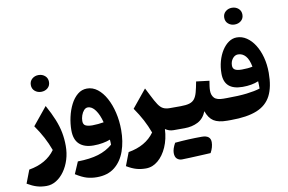

<svg xmlns="http://www.w3.org/2000/svg" viewBox="-115 -1180 2522 1681"><g transform="rotate(-10 1146.0 -339.0)"><path d="M395.5 -28.8Q395.5 35.6 377.7 92.8Q359.9 149.9 328.6 193.8Q297.4 237.8 256.6 262.9Q215.8 288.1 169.9 288.1Q123.5 288.1 85 276.6Q46.4 265.1 0 237.8L44.9 120.6Q200.2 94.2 276.9 -12.7Q254.4 -74.2 224.9 -129.9Q195.3 -185.5 153.8 -245.1L282.7 -402.8Q323.7 -328.6 348.6 -267.1Q373.5 -205.6 384.5 -148.2Q395.5 -90.8 395.5 -28.8ZM186.5 -606Q186.5 -639.6 210.2 -660.2Q233.9 -680.7 267.1 -680.7Q300.8 -680.7 324.5 -660.2Q348.1 -639.6 348.1 -606Q348.1 -572.3 324.5 -552Q300.8 -531.7 267.1 -531.7Q233.9 -531.7 210.2 -552Q186.5 -572.3 186.5 -606Z M617.7 289.1Q570.3 289.1 528.8 277.1Q487.3 265.1 430.7 229.5L476.1 124Q585.4 122.1 659.2 99.6Q732.9 77.1 787.6 30.3Q787.6 19 787.1 8.1Q786.6 -2.9 785.6 -15.1Q755.9 -3.4 718 3.4Q680.2 10.3 636.7 10.3Q555.2 10.3 511.2 -30.3Q467.3 -70.8 467.3 -153.8Q467.3 -211.9 480.5 -271.2Q493.7 -330.6 519 -380.4Q544.4 -430.2 581.1 -460.4Q617.7 -490.7 664.6 -490.7Q715.3 -490.7 757.8 -457.8Q800.3 -424.8 831.5 -367.4Q862.8 -310.1 880.1 -236.3Q897.5 -162.6 897.5 -81.5Q897.5 21 867.9 105.2Q838.4 189.5 776.6 239.3Q714.8 289.1 617.7 289.1ZM757.8 -174.3Q740.7 -242.7 710.4 -284.7Q680.2 -326.7 643.1 -326.7Q624 -326.7 608.6 -309.6Q593.3 -292.5 584.5 -267.3Q575.7 -242.2 575.7 -217.3Q575.7 -185.5 597.4 -175.3Q619.1 -165 657.2 -165Q681.6 -165 708.5 -167.7Q735.4 -170.4 757.8 -174.3Z M1166 -402.8 1198.7 -338.9Q1227.5 -280.8 1248.3 -249.8Q1269 -218.8 1292.2 -207.3Q1315.4 -195.8 1349.6 -195.8H1350.1V0H1349.6Q1327.6 0 1310.3 -5.9Q1293 -11.7 1275.9 -22.9Q1271.5 65.9 1240.5 136.2Q1209.5 206.5 1160.6 247.3Q1111.8 288.1 1053.2 288.1Q1008.8 288.1 970.2 277.3Q931.6 266.6 883.3 237.8L928.2 120.6Q1083.5 94.2 1160.2 -12.7Q1137.7 -73.7 1108.4 -129.2Q1079.1 -184.6 1037.1 -245.1Z M1343.3 110.8Q1462.4 99.6 1582 99.6Q1659.7 99.6 1659.7 161.1Q1659.7 205.6 1633.3 253.9Q1612.3 254.9 1586.7 256.3Q1561 257.8 1524.7 259.3Q1488.3 260.7 1445.3 262.9Q1402.3 265.1 1377 265.1Q1351.6 265.1 1333.5 249Q1315.4 232.9 1315.4 197Q1315.4 161.1 1343.3 110.8ZM1350.1 0Q1339.4 0 1334 -8.1Q1328.6 -16.1 1328.6 -38.6V-157.2Q1328.6 -179.7 1334 -187.7Q1339.4 -195.8 1350.1 -195.8H1446.3Q1495.1 -195.8 1524.4 -204.6Q1553.7 -213.4 1570.3 -234.6Q1586.9 -255.9 1596.9 -292.7Q1606.9 -329.6 1617.2 -385.7L1733.4 -371.6Q1729 -347.7 1726.1 -325.4Q1723.1 -303.2 1723.1 -284.7Q1723.1 -244.6 1745.6 -220.2Q1768.1 -195.8 1827.1 -195.8H1827.6V0H1827.1Q1748 0 1706.5 -26.6Q1665 -53.2 1643.1 -116.7Q1617.7 -53.2 1565.9 -26.6Q1514.2 0 1446.8 0Z M2256.8 -350.6Q2256.8 -224.6 2217 -147.5Q2177.2 -70.3 2090.1 -35.2Q2002.9 0 1860.4 0H1827.6Q1806.2 0 1806.2 -38.6V-157.2Q1806.2 -195.8 1827.6 -195.8H1859.9Q1961.4 -195.8 2033.9 -204.3Q2106.4 -212.9 2153.8 -228Q2153.8 -242.2 2153.6 -260Q2153.3 -277.8 2152.3 -293Q2093.3 -268.1 2011.7 -268.1Q1847.7 -268.1 1847.7 -413.6Q1847.7 -472.7 1862.3 -524.9Q1877 -577.1 1902.8 -617.4Q1928.7 -657.7 1962.2 -680.7Q1995.6 -703.6 2033.7 -703.6Q2080.1 -703.6 2120.6 -676.5Q2161.1 -649.4 2191.7 -601.3Q2222.2 -553.2 2239.5 -489Q2256.8 -424.8 2256.8 -350.6ZM2125.5 -427.7Q2113.3 -493.2 2085.7 -524.2Q2058.1 -555.2 2019 -555.2Q1990.7 -555.2 1970.5 -529.5Q1950.2 -503.9 1950.2 -467.8Q1950.2 -441.9 1969.2 -430.4Q1988.3 -418.9 2031.2 -418.9Q2055.7 -418.9 2081.1 -421.1Q2106.4 -423.3 2125.5 -427.7ZM1956.5 -892.1Q1956.5 -925.8 1980.2 -946.3Q2003.9 -966.8 2037.1 -966.8Q2070.8 -966.8 2094.5 -946.3Q2118.2 -925.8 2118.2 -892.1Q2118.2 -858.4 2094.5 -838.1Q2070.8 -817.9 2037.1 -817.9Q2003.9 -817.9 1980.2 -838.1Q1956.5 -858.4 1956.5 -892.1Z"/></g></svg>

Font: Pinar-DS4-FD ExtraBold
Style: Regular
Weight: 800
Designer: Amin Abedi
Version: Version 3.000